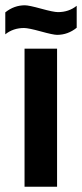

<svg xmlns="http://www.w3.org/2000/svg" viewBox="-83 -706 310 726"><path d="M9.8 0V-522H132.8V0ZM-63 -576.2V-659.2Q-29.8 -686 11.2 -686Q25.9 -686 72.8 -673.1Q119.6 -660.2 136.2 -660.2Q177.2 -660.2 207 -684.1V-601.1Q173.8 -574.2 132.8 -574.2Q118.2 -574.2 71.3 -587.2Q24.4 -600.1 7.8 -600.1Q-33.2 -600.1 -63 -576.2Z"/></svg>

Font: Quaderni
Style: Regular
Weight: 400
Designer: Romain Laurent, Daphné Lejeune, Alexandre D’Hubert
Foundry: ESAD Valence
Version: Version 1.000;FEAKit 1.0